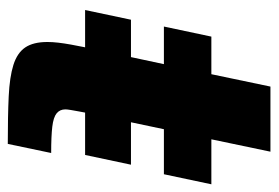

<svg xmlns="http://www.w3.org/2000/svg" viewBox="-128 -570 698 481"><g transform="rotate(90 220.5 -329.0)"><path d="M4.6 -193.7 28.9 -308.6H392.1L367.7 -193.7ZM340 0Q269.8 0 221 -2.3Q172.2 -4.6 142.1 -14.1Q112 -23.6 98.3 -43.8Q84.7 -64 84.7 -99.3Q84.7 -112 86.4 -126.6Q88.1 -141.2 91.2 -158.3Q94.4 -175.3 98.3 -195.2L140.2 -391.1H46L71.2 -510H165.4L196.4 -658H359.5L328.5 -510H441.2L416 -391.1H303.2L261.5 -193.3Q260.5 -187.9 258.6 -177.8Q256.8 -167.8 255.1 -158.2Q253.5 -148.5 253.5 -144.4Q253.5 -130.5 263.4 -122.4Q273.3 -114.3 296.9 -111.5Q320.4 -108.7 362.8 -108.7Z"/></g></svg>

Font: Saira Thin
Style: Italic
Weight: 100
Italic angle: -12°
Designer: Hector Gatti with collaboration of the Omnibus-Type team
Foundry: Omnibus-Type
Version: Version 1.101